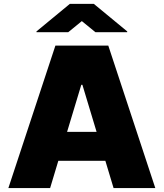

<svg xmlns="http://www.w3.org/2000/svg" viewBox="-20 -960 835 980"><path d="M235.8 0H22.7L262.8 -727.3H532.7L772.7 0H559.7L517.8 -139.2H277.7ZM322.4 -286.9H473L400.6 -527H394.9ZM328.1 -795.5 397.7 -852.3 467.3 -795.5H629.3V-799.7L458.8 -940.3H336.6L166.2 -799.7V-795.5Z"/></svg>

Font: Inter UI Black
Style: Regular
Weight: 900
Designer: Rasmus Andersson
Foundry: rsms
Version: 3.2;8d6f07862